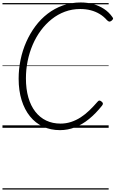

<svg xmlns="http://www.w3.org/2000/svg" viewBox="-20 -1035 936 1555"><path d="M466 19Q390 19 328.5 -9.5Q267 -38 223 -92.5Q179 -147 155 -224Q131 -301 131 -398Q131 -475 146.5 -550.5Q162 -626 192.5 -695Q223 -764 266.5 -822.5Q310 -881 366 -924Q422 -967 489.5 -991Q557 -1015 634 -1015Q687 -1015 734.5 -1002Q782 -989 822 -963Q862 -937 890 -897Q898 -888 895 -881Q892 -874 882 -866Q872 -859 865 -860Q858 -861 847 -871Q820 -902 786.5 -922Q753 -942 714 -952Q675 -962 630 -962Q564 -962 506 -940.5Q448 -919 399 -880Q350 -841 311 -788.5Q272 -736 245 -673Q218 -610 204 -541Q190 -472 190 -400Q190 -314 209.5 -246Q229 -178 266 -130.5Q303 -83 354.5 -58.5Q406 -34 470 -34Q515 -34 556 -47.5Q597 -61 634 -85Q671 -109 704.5 -141.5Q738 -174 770 -211Q778 -221 786 -220.5Q794 -220 803 -212Q813 -204 813.5 -196.5Q814 -189 806 -179Q756 -116 701.5 -71.5Q647 -27 588 -4Q529 19 466 19ZM0 490H860V500H0ZM0 -20H860V0H0ZM0 -505H860V-500H0ZM0 -1010H860V-1000H0Z"/></svg>

Font: Playwrite ZA Guides
Style: Regular
Weight: 400
Designer: Veronika Burian, José Scaglione
Foundry: TypeTogether
Version: Version 1.003